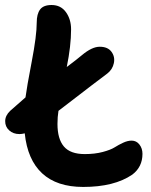

<svg xmlns="http://www.w3.org/2000/svg" viewBox="-29 -739 598 759"><path d="M47.9 -209Q23.4 -209 7.3 -223.6Q-8.8 -238.3 -8.5 -260.3Q-8.3 -282.2 11.2 -300.8Q42 -328.6 71.8 -354Q76.7 -392.6 96.4 -495.4Q116.2 -598.1 116.2 -649.9Q116.2 -683.6 129.4 -701.4Q142.6 -719.2 174.8 -719.2Q211.4 -719.2 231.7 -690.9Q252 -662.6 252 -623Q252 -557.6 234.9 -474.1Q275.9 -504.9 294.9 -521Q334.5 -554.2 365.2 -554.2Q397 -554.2 411.6 -534.4Q426.3 -514.6 421.1 -489.5Q416 -464.4 395 -448.2Q365.7 -426.8 202.1 -300.8Q198.2 -276.9 198.2 -249Q198.2 -189.9 223.6 -159.9Q249 -129.9 306.2 -129.9Q345.7 -129.9 377 -138.2Q408.2 -146.5 424.1 -156.5Q439.9 -166.5 457.8 -174.8Q475.6 -183.1 491.2 -183.1Q510.3 -183.1 522.2 -167.7Q534.2 -152.3 534.2 -130.9Q534.2 -79.1 494.1 -48.8Q422.9 0 299.8 0Q195.8 0 137.7 -53.7Q79.6 -107.4 68.8 -211.9Q57.1 -209 47.9 -209Z"/></svg>

Font: Shantell Sans Bouncy
Style: Regular
Weight: 600
Designer: Stephen Nixon, Anya Danilova, Shantell Martin
Foundry: Arrow Type
Version: Version 1.006;[9816181b4]